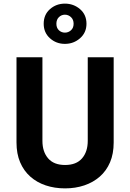

<svg xmlns="http://www.w3.org/2000/svg" viewBox="-20 -1016 717 1059"><path d="M71 -700V-230Q71 -168 91 -121Q111 -74 147 -42Q183 -10 232 6.5Q281 23 339 23Q396 23 445 6.5Q494 -10 530.5 -42Q567 -74 587 -121Q607 -168 607 -230V-700H464V-239Q464 -179 432.5 -142.5Q401 -106 339 -106Q277 -106 245.5 -142.5Q214 -179 214 -239V-700ZM221 -885Q221 -836 255.5 -805Q290 -774 338 -774Q386 -774 421.5 -805Q457 -836 457 -885Q457 -935 421.5 -965.5Q386 -996 338 -996Q290 -996 255.5 -965.5Q221 -935 221 -885ZM291 -885Q291 -908 305 -921.5Q319 -935 338 -935Q357 -935 371.5 -921.5Q386 -908 386 -885Q386 -862 371.5 -849Q357 -836 338 -836Q319 -836 305 -849Q291 -862 291 -885Z"/></svg>

Font: Jost SemiBold
Style: Regular
Weight: 600
Version: Version 3.710